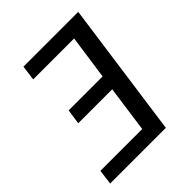

<svg xmlns="http://www.w3.org/2000/svg" viewBox="-194 -804 919 919"><g transform="rotate(-45 265.0 -344.5)"><path d="M490 -689 394 0H17L27 -76H310L343 -312H113L124 -388H354L386 -613H109L119 -689Z"/></g></svg>

Font: Fira Sans
Style: Italic
Weight: 400
Italic angle: -8°
Designer: bBox Type GmbH & Carrois Corporate GbR & Edenspiekermann AG
Foundry: bBox Type GmbH & Carrois Corporate GbR & Edenspiekermann AG
Version: Version 4.301